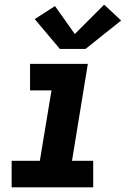

<svg xmlns="http://www.w3.org/2000/svg" viewBox="-20 -804 540 824"><path d="M30 0V-114H151L201 -416H109V-530H357L289 -114H380V0ZM237 -594 129 -722 216 -778 301 -658 427 -784 500 -716 347 -594Z"/></svg>

Font: Iosevka Curly Heavy Oblique
Style: Regular
Weight: 900
Italic angle: -9°
Monospace: yes
Designer: Belleve Invis
Foundry: Belleve Invis
Version: Version 11.1.0; ttfautohint (v1.8.3)